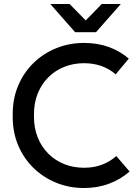

<svg xmlns="http://www.w3.org/2000/svg" viewBox="-20 -931 691 966"><path d="M403 15Q328 15 263 -11.5Q198 -38 149 -85.5Q100 -133 72 -198.5Q44 -264 44 -342V-358Q44 -436 72 -501.5Q100 -567 149 -614.5Q198 -662 263 -688.5Q328 -715 403 -715Q471 -715 527.5 -694.5Q584 -674 628 -636L562 -557Q497 -613 403 -613Q349 -613 303 -594.5Q257 -576 223 -542Q189 -508 170 -461Q151 -414 151 -358V-342Q151 -286 170 -239Q189 -192 223 -158Q257 -124 303 -105.5Q349 -87 403 -87Q499 -87 565 -146L632 -68Q586 -28 528 -6.5Q470 15 403 15ZM358 -769 233 -911H330L440 -799H383L492 -911H588L463 -769Z"/></svg>

Font: SUSE Medium
Style: Regular
Weight: 500
Designer: Rene Bieder
Foundry: SUSE
Version: Version 1.000